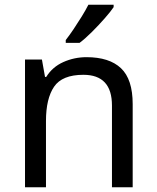

<svg xmlns="http://www.w3.org/2000/svg" viewBox="-20 -786 658 806"><path d="M343 -546Q439 -546 488 -499.5Q537 -453 537 -349V0H450V-343Q450 -472 330 -472Q241 -472 207 -422Q173 -372 173 -278V0H85V-536H156L169 -463H174Q200 -505 246 -525.5Q292 -546 343 -546ZM457 -756Q445 -738 420 -709.5Q395 -681 366.5 -652.5Q338 -624 314 -606H256V-618Q271 -637 288.5 -663Q306 -689 323 -716.5Q340 -744 351 -766H457Z"/></svg>

Font: Noto Sans Anatolian Hieroglyphs
Style: Regular
Weight: 400
Designer: Monotype Design Team
Foundry: Monotype Imaging Inc.
Version: Version 2.001; ttfautohint (v1.8.4.7-5d5b)